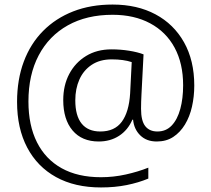

<svg xmlns="http://www.w3.org/2000/svg" viewBox="-20 -730 929 844"><path d="M834 -354Q834 -306 824 -261.5Q814 -217 793 -182.5Q772 -148 741.5 -128Q711 -108 669 -108Q624 -108 596.5 -135Q569 -162 565 -204H562Q542 -158 503.5 -133Q465 -108 414 -108Q340 -108 299 -156.5Q258 -205 258 -290Q258 -355 284.5 -405Q311 -455 358.5 -484Q406 -513 470 -513Q510 -513 547.5 -507Q585 -501 611 -491L602 -317Q601 -299 600.5 -282.5Q600 -266 600 -252Q600 -199 618.5 -175.5Q637 -152 672 -152Q710 -152 735 -178.5Q760 -205 772.5 -251Q785 -297 785 -355Q785 -451 747.5 -520.5Q710 -590 640 -627.5Q570 -665 475 -665Q361 -665 278 -618.5Q195 -572 150 -486.5Q105 -401 105 -284Q105 -179 142.5 -104.5Q180 -30 251 9.5Q322 49 424 49Q479 49 533 37Q587 25 632 7V55Q589 73 537 83.5Q485 94 424 94Q309 94 226.5 48.5Q144 3 99.5 -81.5Q55 -166 55 -282Q55 -380 84.5 -459Q114 -538 169.5 -594Q225 -650 302 -680Q379 -710 475 -710Q583 -710 663.5 -667Q744 -624 789 -544Q834 -464 834 -354ZM311 -289Q311 -221 339 -186.5Q367 -152 421 -152Q484 -152 515.5 -195Q547 -238 552 -319L559 -457Q541 -463 519 -466Q497 -469 471 -469Q419 -469 383 -445Q347 -421 329 -380.5Q311 -340 311 -289Z"/></svg>

Font: Noto Sans Cham Light
Style: Regular
Weight: 300
Version: Version 2.002